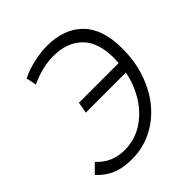

<svg xmlns="http://www.w3.org/2000/svg" viewBox="-195 -834 975 975"><g transform="rotate(-45 293.0 -346.5)"><path d="M192.4 9.8Q130.9 9.8 85.2 -9.5Q39.6 -28.8 4.9 -67.9L51.8 -114.7Q110.8 -49.3 201.2 -49.3Q272 -49.3 330.1 -85.2Q388.2 -121.1 428.2 -183.1Q468.3 -245.1 484.4 -323.7H196.3L207 -383.8H492.2Q493.7 -401.4 493.7 -418.9Q493.7 -532.7 437.3 -587.9Q380.9 -643.1 286.1 -643.6Q244.6 -644.5 201.7 -633.8Q158.7 -623 118.2 -604L106.4 -659.2Q151.9 -681.2 202.4 -692.1Q252.9 -703.1 297.4 -703.1Q419.4 -703.1 488.8 -633.1Q558.1 -563 558.1 -422.9Q558.1 -331.5 531.2 -252.9Q504.4 -174.3 455.3 -115.2Q406.2 -56.2 339.4 -23.2Q272.5 9.8 192.4 9.8Z"/></g></svg>

Font: Cascadia Code PL Light
Style: Italic
Weight: 300
Italic angle: -10°
Monospace: yes
Designer: Aaron Bell
Foundry: Saja Typeworks
Version: Version 2404.023; ttfautohint (v1.8.4)